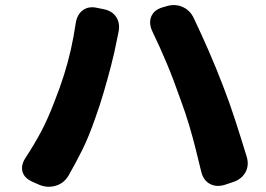

<svg xmlns="http://www.w3.org/2000/svg" viewBox="-20 -737 1040 751"><path d="M192 -337Q215 -395 230.5 -444.5Q246 -494 257 -542.5Q268 -591 276 -645Q281 -680 304 -697Q327 -714 361 -706L386 -701Q420 -694 435.5 -669Q451 -644 443 -609Q441 -597 439.5 -592Q438 -587 435 -570Q428 -533 414.5 -480.5Q401 -428 385 -374Q369 -320 353 -276Q327 -201 302 -151Q277 -101 248 -50Q230 -20 198 -10.5Q166 -1 134 -14L107 -26Q75 -40 68 -65.5Q61 -91 80 -120Q114 -172 140 -220.5Q166 -269 192 -337ZM686 -348Q658 -428 631.5 -491Q605 -554 576 -614Q561 -646 571.5 -672Q582 -698 615 -708L629 -712Q662 -723 692.5 -710.5Q723 -698 738 -666Q768 -603 797 -536.5Q826 -470 852 -402Q877 -338 900 -267Q923 -196 945 -124Q955 -90 940 -63Q925 -36 892 -25L859 -14Q826 -4 800.5 -18Q775 -32 767 -66Q755 -116 744 -159.5Q733 -203 719.5 -248.5Q706 -294 686 -348Z"/></svg>

Font: Chiron GoRound TC H
Style: Regular
Weight: 900
Designer: Ryoko NISHIZUKA 西塚涼子 (kana, bopomofo & ideographs); Paul D. Hunt (Latin, Greek & Cyrillic); Sandoll Communications 산돌커뮤니
Foundry: Adobe
Version: Version 1.000;hotconv 1.1.1;makeotfexe 2.6.0